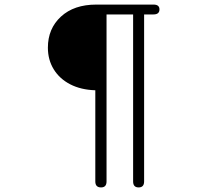

<svg xmlns="http://www.w3.org/2000/svg" viewBox="-20 -775 923 838"><path d="M421 43Q396 43 396 17V-381Q333 -383 286.5 -407Q240 -431 214.5 -472.5Q189 -514 189 -567Q189 -650 246 -702.5Q303 -755 400 -755H650Q676 -755 676 -734Q676 -712 650 -712H609V17Q609 43 585 43Q561 43 561 17V-712H445V17Q445 43 421 43Z"/></svg>

Font: Zen Maru Gothic Medium
Style: Regular
Weight: 500
Designer: Yoshimichi Ohira
Foundry: Positype
Version: Version 1.001